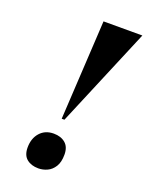

<svg xmlns="http://www.w3.org/2000/svg" viewBox="-137 -785 667 864"><g transform="rotate(20 196.0 -353.0)"><path d="M179 -238 206 -714H392L192 -238ZM156 8Q122 8 100.5 -9.5Q79 -27 79 -64Q79 -108 103.5 -135.5Q128 -163 169 -163Q203 -163 224.5 -145Q246 -127 246 -90Q246 -54 232.5 -32.5Q219 -11 198.5 -1.5Q178 8 156 8Z"/></g></svg>

Font: Noto Serif Display ExtraCondensed Black
Style: Italic
Weight: 900
Width: 2
Italic angle: -12°
Designer: Monotype Design Team
Foundry: Monotype Imaging Inc.
Version: Version 2.009